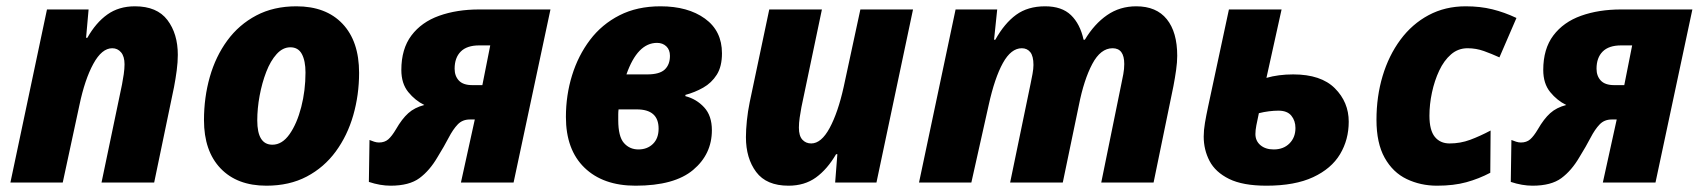

<svg xmlns="http://www.w3.org/2000/svg" viewBox="-20 -579 5395 609"><path d="M13 0 129 -549H261L253 -459H257Q284 -507 320.5 -533Q357 -559 408 -559Q478 -559 511 -515.5Q544 -472 544 -405Q544 -382 540.5 -355.5Q537 -329 532 -303L469 0H302L367 -311Q370 -326 372.5 -343.5Q375 -361 375 -375Q375 -400 364 -413Q353 -426 336 -426Q303 -426 276 -376.5Q249 -327 232 -246L179 0Z M825 10Q732 10 679.5 -45Q627 -100 627 -198Q627 -270 645.5 -335Q664 -400 701 -450.5Q738 -501 793 -530Q848 -559 920 -559Q1014 -559 1066.5 -503.5Q1119 -448 1119 -348Q1119 -278 1100.5 -213.5Q1082 -149 1045 -98.5Q1008 -48 953 -19Q898 10 825 10ZM844 -120Q875 -120 898.5 -153.5Q922 -187 935.5 -239.5Q949 -292 949 -349Q949 -386 937.5 -407.5Q926 -429 901 -429Q877 -429 857.5 -407.5Q838 -386 824.5 -351Q811 -316 803.5 -275.5Q796 -235 796 -197Q796 -120 844 -120Z M1219 10Q1186 10 1150 -2L1152 -135Q1159 -132 1167 -129.5Q1175 -127 1182 -127Q1200 -127 1211.5 -137Q1223 -147 1236 -169Q1255 -202 1275 -220Q1295 -238 1326 -246Q1297 -260 1275 -287Q1253 -314 1253 -357Q1253 -424 1285 -466.5Q1317 -509 1373 -529Q1429 -549 1500 -549H1726L1609 0H1442L1486 -200H1470Q1447 -200 1432 -184.5Q1417 -169 1403 -142Q1389 -115 1368 -81Q1343 -38 1310.5 -14Q1278 10 1219 10ZM1478 -309H1510L1535 -435H1500Q1461 -435 1441.5 -415.5Q1422 -396 1422 -361Q1422 -338 1435.5 -323.5Q1449 -309 1478 -309Z M1996 10Q1893 10 1834 -47Q1775 -104 1775 -208Q1775 -277 1794.5 -340Q1814 -403 1851.5 -452.5Q1889 -502 1945 -530.5Q2001 -559 2075 -559Q2162 -559 2216 -520Q2270 -481 2270 -410Q2270 -368 2253.5 -342Q2237 -316 2210.5 -301Q2184 -286 2154 -278V-274Q2189 -265 2213.5 -238.5Q2238 -212 2238 -166Q2238 -90 2178.5 -40Q2119 10 1996 10ZM1967 -343H2033Q2072 -343 2088.5 -358.5Q2105 -374 2105 -402Q2105 -421 2093.5 -432Q2082 -443 2064 -443Q2002 -443 1967 -343ZM2005 -105Q2033 -105 2051 -122.5Q2069 -140 2069 -171Q2069 -232 2000 -232H1942Q1941 -224 1941 -216.5Q1941 -209 1941 -198Q1941 -146 1959 -125.5Q1977 -105 2005 -105Z M2481 10Q2411 10 2378.5 -33.5Q2346 -77 2346 -144Q2346 -167 2349 -196.5Q2352 -226 2358 -255L2420 -549H2587L2522 -239Q2519 -223 2516.5 -206Q2514 -189 2514 -174Q2514 -148 2525 -136Q2536 -124 2553 -124Q2585 -124 2611.5 -173Q2638 -222 2656 -303L2709 -549H2876L2760 0H2629L2636 -90H2632Q2604 -42 2568 -16Q2532 10 2481 10Z M2895 0 3011 -549H3143L3133 -453H3137Q3166 -505 3203 -532Q3240 -559 3295 -559Q3348 -559 3377 -531Q3406 -503 3417 -453H3421Q3451 -503 3491.5 -531Q3532 -559 3584 -559Q3648 -559 3681 -518Q3714 -477 3714 -402Q3714 -382 3710.5 -357Q3707 -332 3702 -306L3639 0H3473L3537 -314Q3540 -328 3543 -344Q3546 -360 3546 -376Q3546 -426 3509 -426Q3471 -426 3444.5 -376Q3418 -326 3402 -245L3351 0H3184L3249 -314Q3252 -328 3255 -344.5Q3258 -361 3258 -373Q3258 -401 3248 -413.5Q3238 -426 3221 -426Q3187 -426 3161 -379Q3135 -332 3116 -246L3061 0Z M3997 10Q3922 10 3878.5 -11.5Q3835 -33 3816.5 -68.5Q3798 -104 3798 -146Q3798 -166 3802 -189.5Q3806 -213 3812 -241L3878 -549H4045L3997 -332Q4035 -343 4082 -343Q4170 -343 4214 -299Q4258 -255 4258 -193Q4258 -136 4230.5 -90Q4203 -44 4145 -17Q4087 10 3997 10ZM4020 -105Q4051 -105 4070 -124Q4089 -143 4089 -173Q4089 -196 4076 -212Q4063 -228 4035 -228Q4021 -228 4005 -226Q3989 -224 3973 -220Q3968 -197 3965 -181.5Q3962 -166 3962 -154Q3962 -132 3978 -118.5Q3994 -105 4020 -105Z M4538 10Q4486 10 4442 -11Q4398 -32 4372 -78.5Q4346 -125 4346 -199Q4346 -273 4365.5 -338Q4385 -403 4422 -453Q4459 -503 4511.5 -531Q4564 -559 4629 -559Q4675 -559 4713.5 -549.5Q4752 -540 4790 -522L4736 -397Q4712 -408 4687 -417Q4662 -426 4635 -426Q4605 -426 4582.5 -406.5Q4560 -387 4545 -355Q4530 -323 4522 -285.5Q4514 -248 4514 -212Q4514 -166 4531 -145Q4548 -124 4578 -124Q4612 -124 4643 -135.5Q4674 -147 4708 -165L4707 -31Q4671 -12 4631 -1Q4591 10 4538 10Z M4841 10Q4808 10 4772 -2L4774 -135Q4781 -132 4789 -129.5Q4797 -127 4804 -127Q4822 -127 4833.5 -137Q4845 -147 4858 -169Q4877 -202 4897 -220Q4917 -238 4948 -246Q4919 -260 4897 -287Q4875 -314 4875 -357Q4875 -424 4907 -466.5Q4939 -509 4995 -529Q5051 -549 5122 -549H5348L5231 0H5064L5108 -200H5092Q5069 -200 5054 -184.5Q5039 -169 5025 -142Q5011 -115 4990 -81Q4965 -38 4932.5 -14Q4900 10 4841 10ZM5100 -309H5132L5157 -435H5122Q5083 -435 5063.5 -415.5Q5044 -396 5044 -361Q5044 -338 5057.5 -323.5Q5071 -309 5100 -309Z"/></svg>

Font: Noto Sans Disp ExtBd
Style: Italic
Weight: 800
Italic angle: -12°
Designer: Monotype Design Team
Foundry: Monotype Imaging Inc.
Version: Version 2.000;GOOG;noto-source:20170915:90ef993387c0